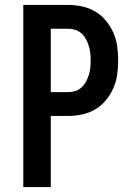

<svg xmlns="http://www.w3.org/2000/svg" viewBox="-20 -755 540 775"><path d="M185 0H74V-735H255Q283 -735 311.5 -729Q340 -723 364.5 -708.5Q389 -694 407.5 -671.5Q426 -649 437.5 -623Q449 -597 453 -568.5Q457 -540 457 -511Q457 -482 453 -453.5Q449 -425 437.5 -399Q426 -373 407.5 -350.5Q389 -328 364.5 -313.5Q340 -299 311.5 -293Q283 -287 255 -287H185ZM185 -383H255Q270 -383 284 -387.5Q298 -392 309 -402Q320 -412 327 -425Q334 -438 338.5 -452.5Q343 -467 344.5 -481.5Q346 -496 346 -511Q346 -526 344.5 -540.5Q343 -555 338.5 -569.5Q334 -584 327 -597Q320 -610 309 -620Q298 -630 284 -634.5Q270 -639 255 -639H185Z"/></svg>

Font: Moesevka
Style: Bold
Weight: 700
Monospace: yes
Designer: Belleve Invis
Foundry: Belleve Invis
Version: Version 32.5.0; ttfautohint (v1.8.4)